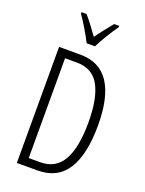

<svg xmlns="http://www.w3.org/2000/svg" viewBox="-173 -1029 839 1110"><g transform="rotate(20 247.0 -473.5)"><path d="M443 -365Q443 -185 384 -92.5Q325 0 203 0H76V-714H207Q326 -714 384.5 -625.5Q443 -537 443 -365ZM385 -362Q385 -509 342.5 -586.5Q300 -664 204 -664H131V-50H201Q297 -50 341 -129Q385 -208 385 -362ZM219 -788Q201 -823 175.5 -866Q150 -909 129 -938V-947H160Q179 -926 201.5 -896Q224 -866 245 -837Q267 -868 286 -892Q305 -916 330 -947H361V-938Q338 -907 312.5 -865Q287 -823 270 -788Z"/></g></svg>

Font: Noto Sans ExtraCondensed Light
Style: Regular
Weight: 300
Width: 2
Designer: Monotype Design Team
Foundry: Monotype Imaging Inc.
Version: Version 2.013; ttfautohint (v1.8.4.7-5d5b)